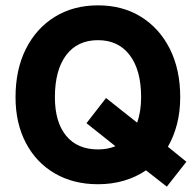

<svg xmlns="http://www.w3.org/2000/svg" viewBox="-20 -680 732 717"><path d="M38 -317Q38 -420 76.5 -497Q115 -574 184.5 -617Q254 -660 346 -660Q438 -660 507 -617Q576 -574 614.5 -497Q653 -420 653 -317Q653 -263 641 -216.5Q629 -170 607 -132L676 -76L603 17L525 -44Q489 -19 443.5 -5.5Q398 8 346 8Q254 8 184.5 -32.5Q115 -73 76.5 -146.5Q38 -220 38 -317ZM507 -317Q507 -418 464.5 -474Q422 -530 346 -530Q269 -530 227 -474Q185 -418 185 -317Q185 -224 227 -173Q269 -122 346 -122Q382 -122 411 -134L303 -220L376 -314L492 -222Q507 -263 507 -317Z"/></svg>

Font: Overused Grotesk
Style: Bold
Weight: 700
Version: Version 0.003